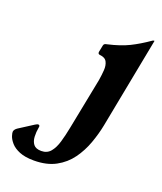

<svg xmlns="http://www.w3.org/2000/svg" viewBox="-299 -548 691 818"><g transform="rotate(20 46.0 -139.5)"><path d="M181 -55Q173 -14 157.5 29Q142 72 116 108Q90 144 49.5 166Q9 188 -49 188Q-89 188 -114.5 177.5Q-140 167 -153.5 151.5Q-167 136 -171.5 122Q-176 108 -175 102Q-174 97 -170.5 92.5Q-167 88 -161 84L-97 43Q-87 37 -84 37Q-74 37 -77 49Q-81 70 -80 91Q-79 112 -68.5 125.5Q-58 139 -33 139Q-7 139 8.5 120.5Q24 102 33 71Q42 40 49 4L95 -229Q99 -254 100.5 -276Q102 -298 94 -313.5Q86 -329 62 -331Q52 -332 54 -343L60 -373Q61 -378 64.5 -380.5Q68 -383 75 -384Q132 -397 170.5 -416Q209 -435 252 -465Q256 -467 258 -467H259Q261 -467 260 -465Z"/></g></svg>

Font: Young Serif Light
Style: Italic
Weight: 300
Italic angle: -10.979°
Designer: Bastien Sozeau
Foundry: NBR — Bastien Sozeau
Version: Version 5.001